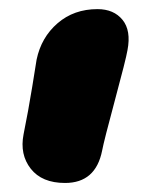

<svg xmlns="http://www.w3.org/2000/svg" viewBox="-20 -404 354 425"><path d="M124 1Q72.8 1 48.1 -30.5Q23.4 -62 32.2 -106.9Q42.5 -157.7 51.3 -211.7Q60.1 -265.6 61 -272Q71.3 -321.3 107.4 -352.5Q143.6 -383.8 195.8 -383.8Q231.9 -383.8 251.2 -360.1Q270.5 -336.4 262.2 -293Q258.8 -272.9 234.4 -182.4Q210 -91.8 206.1 -70.8Q191.9 1 124 1Z"/></svg>

Font: Shantell Sans Irregular Bouncy
Style: Italic
Weight: 800
Italic angle: -11.31°
Designer: Stephen Nixon, Anya Danilova, Shantell Martin
Foundry: Arrow Type
Version: Version 1.006;[9816181b4]